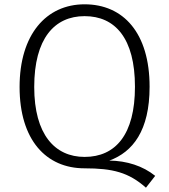

<svg xmlns="http://www.w3.org/2000/svg" viewBox="-20 -772 785 892"><path d="M488 -26C597 -66 675 -165 675 -369C675 -619 553 -752 373 -752C195 -752 71 -612 71 -368C71 -122 194 10 373 10C504 10 578 29 658 100L701 45C644 -1 569 -25 488 -26ZM139 -368C139 -593 233 -697 373 -697C515 -697 607 -594 607 -369C607 -147 517 -43 373 -43C235 -43 139 -147 139 -368Z"/></svg>

Font: Glow Sans SC Normal
Style: Regular
Weight: 400
Designer: Ryoko NISHIZUKA (kana, bopomofo & ideographs); Paul D. Hunt (Latin, Greek & Cyrillic); Sandoll Communications, Soo-young
Version: Version 0.93